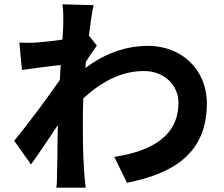

<svg xmlns="http://www.w3.org/2000/svg" viewBox="-20 -827 1040 892"><path d="M393 -662C401 -726 408 -775 415 -803L270 -807C275 -776 274 -747 274 -719C274 -708 273 -680 270 -643C227 -636 185 -633 156 -630C121 -627 98 -628 70 -629L82 -502C138 -510 214 -520 262 -525L258 -456C202 -374 102 -240 46 -173L124 -63C159 -111 206 -182 249 -246C246 -161 248 -106 245 -28C245 -12 245 24 242 45H378C375 22 372 -12 371 -31C364 -124 365 -207 365 -288C365 -315 366 -342 367 -370C451 -447 543 -497 648 -497C748 -497 809 -427 809 -350C809 -195 685 -125 511 -98L570 22C822 -27 941 -142 941 -347C941 -506 821 -614 668 -614C579 -614 477 -587 377 -511C377 -516 377 -518 378 -519V-532C379 -533 379 -535 379 -540C396 -567 417 -598 430 -615Z"/></svg>

Font: Spoqa Han Sans Neo Bold
Style: Bold
Weight: 700
Designer: [Spoqa Han Sans Neo] Dong-huui Kim  Younghwa Kang  Yujin Lee  [Noto Sans] Ryoko NISHIZUKA  (kana & ideographs); Paul D. 
Foundry: Spoqa (http://www.spoqa-han-sans.com)
Version: Version 1.000